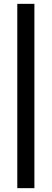

<svg xmlns="http://www.w3.org/2000/svg" viewBox="-20 -770 269 999"><path d="M159 209H70V-750H159Z"/></svg>

Font: Cabin
Style: Regular
Weight: 400
Designer: Pablo Impallari
Foundry: Pablo Impallari
Version: Version 1.007